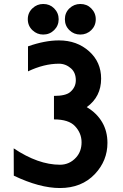

<svg xmlns="http://www.w3.org/2000/svg" viewBox="-20 -948 626 978"><path d="M389.2 -927.7Q422.4 -927.7 444.3 -905.8Q467.8 -882.3 467.8 -850.1Q467.8 -816.9 444.8 -794.4Q421.4 -772 389.2 -772Q356.4 -772 334 -793.9Q310.5 -816.4 310.5 -850.1Q310.5 -883.3 334 -905.8Q357.4 -927.7 389.2 -927.7ZM200.2 -927.7Q233.4 -927.7 255.4 -905.8Q278.8 -882.3 278.8 -850.1Q278.8 -817.4 255.9 -794.7Q232.9 -772 200.2 -772Q168.5 -772 145.5 -793.9Q121.6 -816.4 121.6 -850.1Q121.6 -883.3 145.5 -905.8Q168.5 -927.7 200.2 -927.7ZM50.3 -53.2 49.8 -192.4Q174.3 -108.9 285.6 -108.9Q334 -108.9 367.7 -146Q395.5 -176.8 395.5 -223.1Q395.5 -270 361.8 -305.7Q329.6 -339.8 254.9 -339.8V-459.5Q314.5 -459.5 337.4 -479Q366.2 -503.4 366.2 -539.1Q366.2 -577.6 342.3 -599.1Q314.9 -623.5 280.3 -623.5Q204.6 -623.5 122.6 -584.5V-711.9Q208.5 -742.2 280.3 -742.2Q372.1 -742.2 434.1 -686.5Q495.1 -631.8 495.1 -547.4Q495.1 -455.1 421.9 -402.3Q473.1 -372.1 500.5 -325.2Q527.3 -279.3 527.3 -220.2Q527.3 -129.4 463.4 -61.5Q396 9.8 285.2 9.8Q182.1 9.8 50.3 -53.2Z"/></svg>

Font: Consola Mono
Style: Bold
Weight: 700
Monospace: yes
Designer: Wojciech Kalinowski "wmk69" (wmk69@o2.pl)
Foundry: Wojciech Kalinowski "wmk69" (wmk69@o2.pl)
Version: Version 2.1.0